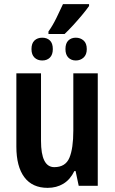

<svg xmlns="http://www.w3.org/2000/svg" viewBox="-20 -897 554 927"><path d="M452 -543V0H360L345 -71H339Q319 -30 286 -10Q253 10 210 10Q136 10 97.5 -41.5Q59 -93 59 -189V-543H178V-217Q178 -90 242 -90Q296 -90 315 -135Q334 -180 334 -267V-543ZM214 -733V-745Q234 -773 252 -809.5Q270 -846 284 -877H410V-868Q396 -848 375.5 -823.5Q355 -799 333 -775Q311 -751 292 -733ZM184 -605Q161 -605 146.5 -619Q132 -633 132 -660Q132 -688 146.5 -701.5Q161 -715 184 -715Q207 -715 221 -701.5Q235 -688 235 -660Q235 -633 221 -619Q207 -605 184 -605ZM346 -605Q324 -605 310 -619Q296 -633 296 -660Q296 -688 310 -701.5Q324 -715 346 -715Q368 -715 383.5 -701.5Q399 -688 399 -660Q399 -633 383.5 -619Q368 -605 346 -605Z"/></svg>

Font: Avrile Sans Condensed SemiBold
Style: Regular
Weight: 600
Width: 3
Designer: Monotype Design Team
Foundry: Monotype Imaging Inc.
Version: Version 2.001;September 10, 2019;FontCreator 11.5.0.2425 64-